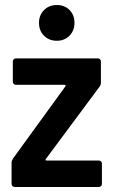

<svg xmlns="http://www.w3.org/2000/svg" viewBox="-20 -743 452 763"><path d="M26 -12V-97Q26 -104 31 -112L240 -400Q242 -402 240.5 -404Q239 -406 236 -406H43Q38 -406 34.5 -409.5Q31 -413 31 -418V-499Q31 -504 34.5 -507.5Q38 -511 43 -511H369Q374 -511 377.5 -507.5Q381 -504 381 -499V-414Q381 -406 376 -399L162 -111Q160 -109 161 -107Q162 -105 165 -105H373Q378 -105 381.5 -101.5Q385 -98 385 -93V-12Q385 -7 381.5 -3.5Q378 0 373 0H38Q33 0 29.5 -3.5Q26 -7 26 -12ZM135 -652Q135 -683 155 -703Q175 -723 206 -723Q237 -723 256.5 -703Q276 -683 276 -652Q276 -621 256 -601Q236 -581 206 -581Q175 -581 155 -601Q135 -621 135 -652Z"/></svg>

Font: Barlow Semi Condensed SemiBold
Style: Regular
Weight: 600
Width: 4
Designer: Jeremy Tribby
Foundry: Tribby Type
Version: Version 1.408